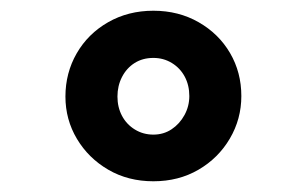

<svg xmlns="http://www.w3.org/2000/svg" viewBox="-20 -733 572 358"><path d="M266 -395Q219 -395 182 -416.5Q145 -438 123.5 -474Q102 -510 102 -553Q102 -597 123 -633.5Q144 -670 181.5 -691.5Q219 -713 266 -713Q313 -713 350.5 -691.5Q388 -670 409 -634Q430 -598 430 -554Q430 -511 408.5 -474.5Q387 -438 350 -416.5Q313 -395 266 -395ZM266 -482Q285 -482 300 -492Q315 -502 324 -518.5Q333 -535 333 -554Q333 -574 324.5 -590Q316 -606 300.5 -615.5Q285 -625 266 -625Q246 -625 231 -615.5Q216 -606 207.5 -589.5Q199 -573 199 -553Q199 -533 207.5 -517Q216 -501 231.5 -491.5Q247 -482 266 -482Z"/></svg>

Font: Lexend Giga SemiBold
Style: Regular
Weight: 600
Designer: Bonnie Shaver-Troup, Thomas Jockin
Foundry: Lexend
Version: Version 1.007